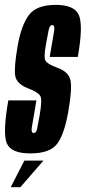

<svg xmlns="http://www.w3.org/2000/svg" viewBox="-33 -624 351 786"><path d="M91 4Q12 4 -5.2 -37.5Q-22.5 -79 1 -213H116Q100.5 -123 97 -101Q95 -84 101 -80.5Q102.5 -79.5 105 -79.5Q115.5 -79.5 119 -96.8Q122.5 -114 129.5 -153.5Q141 -218.5 131 -232.8Q121 -247 85.5 -261Q34.5 -279.5 29.2 -314.2Q24 -349 39.5 -437.5Q54.5 -521.5 85.5 -562.8Q116.5 -604 195.5 -604Q274.5 -604 291 -559.5Q307.5 -515 285.5 -391H170.5Q184.5 -471.5 188.5 -496.5Q191.5 -516.5 185 -520.5Q183.5 -521.5 181.5 -521.5Q170.5 -521.5 166 -500Q161.5 -478.5 155 -441Q144.5 -385.5 154.8 -373Q165 -360.5 199.5 -347.5Q249 -330.5 255.8 -294Q262.5 -257.5 246.5 -167Q229.5 -71 199.5 -33.5Q169.5 4 91 4ZM10.9 142.4 66.7 33.4H144.9L50.3 142.4Z"/></svg>

Font: Anybody UltraCondensed SemiBold
Style: Italic
Weight: 600
Width: 1
Italic angle: -10°
Designer: Tyler Finck
Foundry: Etcetera Type Company
Version: Version 1.010; ttfautohint (v1.8.3) -l 8 -r 50 -G 200 -x 14 